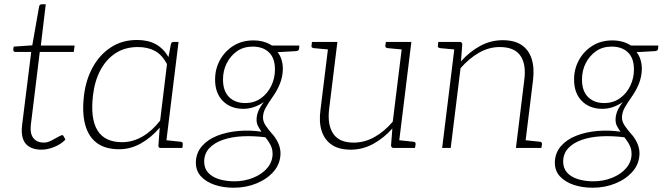

<svg xmlns="http://www.w3.org/2000/svg" viewBox="-20 -692 3120 898"><path d="M174 8Q125 8 101 -19Q77 -46 83 -104L126 -449H52Q47 -449 44.5 -452Q42 -455 42 -460L44 -474L131 -480L163 -662Q166 -672 175 -672H194L171 -479H329L325 -449H166L124 -106Q120 -65 137 -45Q154 -25 185 -25Q201 -25 219 -34Q237 -43 251.5 -51.5Q266 -60 271 -60Q275 -60 277 -56L286 -39Q266 -18 234.5 -5Q203 8 174 8Z M537 6Q473 6 433.5 -23Q394 -52 378.5 -108.5Q363 -165 373 -247Q382 -320 414 -378Q446 -436 498.5 -470.5Q551 -505 621 -505Q673 -505 709 -485Q745 -465 768 -425L779 -484Q781 -496 793 -496H815L754 0H732Q720 0 721 -12L727 -95Q688 -49 639.5 -21.5Q591 6 537 6ZM551 -27Q601 -27 646.5 -53.5Q692 -80 729 -128L761 -392Q738 -436 704.5 -454Q671 -472 625 -472Q565 -472 521 -443.5Q477 -415 450 -364.5Q423 -314 415 -247Q402 -137 436 -82Q470 -27 551 -27ZM741 0 750 -37 825 -29Q830 -29 832.5 -26Q835 -23 835 -18L833 0Z M1073 186Q1024 186 984 172.5Q944 159 920 133Q896 107 896 68Q897 23 924.5 -8.5Q952 -40 997 -57.5Q1042 -75 1096 -79.5Q1150 -84 1203 -76Q1194 -89 1187 -102Q1180 -115 1180 -132Q1180 -151 1187.5 -170.5Q1195 -190 1214 -215Q1193 -200 1168.5 -191.5Q1144 -183 1118 -183Q1059 -183 1022.5 -219.5Q986 -256 986 -320Q986 -370 1009 -411.5Q1032 -453 1072 -478Q1112 -503 1165 -503Q1190 -503 1212 -497Q1234 -491 1252 -479H1380L1379 -465Q1379 -455 1366 -453L1278 -448Q1290 -434 1296.5 -413.5Q1303 -393 1303 -369Q1302 -332 1289 -300Q1276 -268 1256 -240Q1237 -213 1223.5 -189.5Q1210 -166 1210 -142Q1210 -123 1223 -104Q1236 -85 1251 -68Q1269 -49 1280.5 -24.5Q1292 0 1292 26Q1291 74 1260.5 109.5Q1230 145 1180.5 165.5Q1131 186 1073 186ZM1077 156Q1123 156 1164 139.5Q1205 123 1229.5 94.5Q1254 66 1255 29Q1255 11 1250 -2.5Q1245 -16 1237.5 -27.5Q1230 -39 1221 -50Q1165 -57 1114 -54.5Q1063 -52 1022.5 -38Q982 -24 958.5 1.5Q935 27 935 64Q935 95 953.5 115.5Q972 136 1004.5 146Q1037 156 1077 156ZM1127 -210Q1169 -210 1200.5 -232.5Q1232 -255 1249 -291Q1266 -327 1266 -367Q1266 -420 1238 -447Q1210 -474 1162 -474Q1119 -474 1088.5 -452.5Q1058 -431 1040.5 -396.5Q1023 -362 1023 -320Q1023 -266 1051.5 -238Q1080 -210 1127 -210Z M1621 8Q1565 8 1531.5 -15Q1498 -38 1484.5 -79.5Q1471 -121 1479 -179L1518 -496H1558L1519 -179Q1511 -107 1539 -66Q1567 -25 1634 -25Q1685 -25 1731.5 -51Q1778 -77 1817 -123L1863 -496H1904L1843 0H1821Q1810 0 1809 -12L1815 -91Q1776 -47 1726.5 -19.5Q1677 8 1621 8ZM1830 0 1839 -37 1914 -29Q1919 -29 1921.5 -26Q1924 -23 1924 -18L1921 0ZM1531 -496 1522 -460 1446 -467Q1442 -468 1439 -470.5Q1436 -473 1437 -478L1439 -496ZM1876 -496 1867 -460 1792 -467Q1787 -468 1784.5 -470.5Q1782 -473 1782 -478L1785 -496Z M2048 0 2109 -496H2130Q2142 -496 2142 -484L2136 -405Q2176 -450 2225.5 -477Q2275 -504 2331 -504Q2386 -504 2419.5 -481.5Q2453 -459 2466.5 -417Q2480 -375 2473 -317L2434 0H2393L2432 -317Q2442 -391 2414 -431.5Q2386 -472 2317 -472Q2267 -472 2220.5 -445.5Q2174 -419 2134 -373L2088 0ZM2421 0 2430 -37 2505 -29Q2510 -29 2512.5 -26Q2515 -23 2515 -18L2512 0ZM2122 -496 2113 -460 2037 -467Q2033 -468 2030 -470.5Q2027 -473 2028 -478L2030 -496Z M2752 186Q2703 186 2663 172.5Q2623 159 2599 133Q2575 107 2575 68Q2576 23 2603.5 -8.5Q2631 -40 2676 -57.5Q2721 -75 2775 -79.5Q2829 -84 2882 -76Q2873 -89 2866 -102Q2859 -115 2859 -132Q2859 -151 2866.5 -170.5Q2874 -190 2893 -215Q2872 -200 2847.5 -191.5Q2823 -183 2797 -183Q2738 -183 2701.5 -219.5Q2665 -256 2665 -320Q2665 -370 2688 -411.5Q2711 -453 2751 -478Q2791 -503 2844 -503Q2869 -503 2891 -497Q2913 -491 2931 -479H3059L3058 -465Q3058 -455 3045 -453L2957 -448Q2969 -434 2975.5 -413.5Q2982 -393 2982 -369Q2981 -332 2968 -300Q2955 -268 2935 -240Q2916 -213 2902.5 -189.5Q2889 -166 2889 -142Q2889 -123 2902 -104Q2915 -85 2930 -68Q2948 -49 2959.5 -24.5Q2971 0 2971 26Q2970 74 2939.5 109.5Q2909 145 2859.5 165.5Q2810 186 2752 186ZM2756 156Q2802 156 2843 139.5Q2884 123 2908.5 94.5Q2933 66 2934 29Q2934 11 2929 -2.5Q2924 -16 2916.5 -27.5Q2909 -39 2900 -50Q2844 -57 2793 -54.5Q2742 -52 2701.5 -38Q2661 -24 2637.5 1.5Q2614 27 2614 64Q2614 95 2632.5 115.5Q2651 136 2683.5 146Q2716 156 2756 156ZM2806 -210Q2848 -210 2879.5 -232.5Q2911 -255 2928 -291Q2945 -327 2945 -367Q2945 -420 2917 -447Q2889 -474 2841 -474Q2798 -474 2767.5 -452.5Q2737 -431 2719.5 -396.5Q2702 -362 2702 -320Q2702 -266 2730.5 -238Q2759 -210 2806 -210Z"/></svg>

Font: Aleo ExtraLight
Style: Italic
Weight: 250
Italic angle: -7°
Designer: Alessio Laiso
Foundry: Alessio Laiso
Version: Version 2.001;gftools[0.9.29]